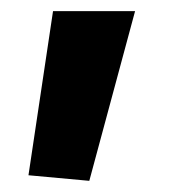

<svg xmlns="http://www.w3.org/2000/svg" viewBox="-20 -169 318 344"><path d="M31 145 75 -149H222L140 155Z"/></svg>

Font: Encode Sans Wide
Style: SemiBold
Weight: 600
Designer: Pablo Impallari, Andres Torresi
Foundry: Pablo Impallari, Andres Torresi
Version: Version 1.000; ttfautohint (v1.00) -l 8 -r 50 -G 200 -x 14 -